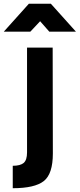

<svg xmlns="http://www.w3.org/2000/svg" viewBox="-49 -934 425 1024"><path d="M-28.8 -765.1 105 -914.1H222.2L356 -765.1H213.9L165 -820.8L112.8 -765.1ZM19 69.8V-49.8Q59.1 -49.8 77.1 -64.9Q95.2 -80.1 95.2 -121.1V-680.2H231.9L232.9 -115.2Q232.9 -6.3 184.6 31.7Q136.2 69.8 19 69.8Z"/></svg>

Font: TitilliumWeb-Bold
Style: Bold
Weight: 700
Version: Version 1.001;PS 57.000;hotconv 1.0.70;makeotf.lib2.5.55311